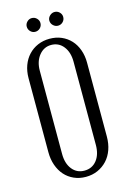

<svg xmlns="http://www.w3.org/2000/svg" viewBox="-126 -891 648 961"><g transform="rotate(-15 198.0 -411.0)"><path d="M46 -543Q46 -579 57 -609Q68 -639 88.5 -661Q109 -683 137 -695Q165 -707 198 -707Q232 -707 259.5 -695Q287 -683 307 -661.5Q327 -640 338 -609.5Q349 -579 349 -543V-160Q349 -123 338 -92Q327 -61 306.5 -39Q286 -17 258 -4.5Q230 8 196 8Q163 8 135 -4.5Q107 -17 87.5 -39Q68 -61 57 -92Q46 -123 46 -160ZM110 -134Q110 -84 134 -54Q158 -24 197 -24Q237 -24 261 -54Q285 -84 285 -134V-565Q285 -614 261 -644.5Q237 -675 198 -675Q160 -675 135 -644Q110 -613 110 -565ZM104 -795Q104 -809 114.5 -819.5Q125 -830 139 -830Q154 -830 164.5 -819.5Q175 -809 175 -795Q175 -780 164.5 -769.5Q154 -759 139 -759Q125 -759 114.5 -769.5Q104 -780 104 -795ZM221 -795Q221 -809 232 -819.5Q243 -830 257 -830Q272 -830 282.5 -819.5Q293 -809 293 -795Q293 -780 282.5 -769.5Q272 -759 257 -759Q243 -759 232 -769.5Q221 -780 221 -795Z"/></g></svg>

Font: Moniqa Paragraph
Style: Regular
Weight: 400
Designer: Rajesh Rajput
Foundry: Rajesh Rajput
Version: Version 1.000